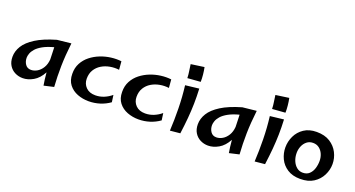

<svg xmlns="http://www.w3.org/2000/svg" viewBox="-45 -1246 3385 1829"><g transform="rotate(20 1648.0 -332.0)"><path d="M201 14Q158 14 121.5 -4.5Q85 -23 63 -58.5Q41 -94 41 -145Q41 -202 74 -255.5Q107 -309 182 -356.5Q257 -404 384 -441L525 -456Q510 -328 508 -221Q506 -114 513 -10L413 13Q408 -14 404 -47Q400 -80 397 -116Q360 -47 306.5 -16.5Q253 14 201 14ZM171 -183Q171 -144 191 -115.5Q211 -87 248 -87Q280 -87 310.5 -105Q341 -123 362.5 -158Q384 -193 388 -243Q387 -278 386 -309Q385 -340 384 -366Q317 -348 275 -324.5Q233 -301 210.5 -275.5Q188 -250 179.5 -225.5Q171 -201 171 -183Z M866 6Q806 6 752.5 -14.5Q699 -35 665.5 -78Q632 -121 632 -187Q631 -248 656.5 -295.5Q682 -343 724.5 -376.5Q767 -410 819 -430.5Q871 -451 926 -458Q981 -465 1031 -459L1038 -375Q992 -381 945.5 -372.5Q899 -364 861 -341Q823 -318 800 -280.5Q777 -243 777 -191Q777 -139 811.5 -104Q846 -69 907 -69Q952 -69 993.5 -86Q1035 -103 1069 -132L1079 -61Q1033 -28 978.5 -11Q924 6 866 6Z M1371 6Q1311 6 1257.5 -14.5Q1204 -35 1170.5 -78Q1137 -121 1137 -187Q1136 -248 1161.5 -295.5Q1187 -343 1229.5 -376.5Q1272 -410 1324 -430.5Q1376 -451 1431 -458Q1486 -465 1536 -459L1543 -375Q1497 -381 1450.5 -372.5Q1404 -364 1366 -341Q1328 -318 1305 -280.5Q1282 -243 1282 -191Q1282 -139 1316.5 -104Q1351 -69 1412 -69Q1457 -69 1498.5 -86Q1540 -103 1574 -132L1584 -61Q1538 -28 1483.5 -11Q1429 6 1371 6Z M1676 -523Q1675 -560 1669.5 -592Q1664 -624 1660 -659L1794 -678Q1801 -645 1805 -605.5Q1809 -566 1808 -533ZM1793 -6 1691 4Q1697 -105 1695 -222Q1693 -339 1679 -452L1817 -468Q1821 -387 1819.5 -315.5Q1818 -244 1811.5 -169.5Q1805 -95 1793 -6Z M2080 14Q2037 14 2000.5 -4.5Q1964 -23 1942 -58.5Q1920 -94 1920 -145Q1920 -202 1953 -255.5Q1986 -309 2061 -356.5Q2136 -404 2263 -441L2404 -456Q2389 -328 2387 -221Q2385 -114 2392 -10L2292 13Q2287 -14 2283 -47Q2279 -80 2276 -116Q2239 -47 2185.5 -16.5Q2132 14 2080 14ZM2050 -183Q2050 -144 2070 -115.5Q2090 -87 2127 -87Q2159 -87 2189.5 -105Q2220 -123 2241.5 -158Q2263 -193 2267 -243Q2266 -278 2265 -309Q2264 -340 2263 -366Q2196 -348 2154 -324.5Q2112 -301 2089.5 -275.5Q2067 -250 2058.5 -225.5Q2050 -201 2050 -183Z M2535 -523Q2534 -560 2528.5 -592Q2523 -624 2519 -659L2653 -678Q2660 -645 2664 -605.5Q2668 -566 2667 -533ZM2652 -6 2550 4Q2556 -105 2554 -222Q2552 -339 2538 -452L2676 -468Q2680 -387 2678.5 -315.5Q2677 -244 2670.5 -169.5Q2664 -95 2652 -6Z M3013 12Q2935 12 2882.5 -22Q2830 -56 2804.5 -110Q2779 -164 2779 -223Q2779 -283 2805 -338Q2831 -393 2883 -428Q2935 -463 3011 -463Q3093 -463 3147 -428.5Q3201 -394 3228.5 -340Q3256 -286 3256 -226Q3256 -167 3228.5 -112Q3201 -57 3147.5 -22.5Q3094 12 3013 12ZM3016 -52Q3057 -52 3082 -75.5Q3107 -99 3118.5 -135.5Q3130 -172 3130 -212Q3130 -248 3116.5 -280Q3103 -312 3077 -332.5Q3051 -353 3014 -353Q2977 -353 2951 -332Q2925 -311 2911.5 -278.5Q2898 -246 2898 -210Q2898 -167 2913 -131Q2928 -95 2954.5 -73.5Q2981 -52 3016 -52Z"/></g></svg>

Font: Marhey
Style: Regular
Weight: 400
Designer: Nur Syamsi & Bustanul Arifin
Foundry: Namelatype
Version: Version 1.000; ttfautohint (v1.8.4.7-5d5b)